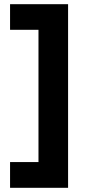

<svg xmlns="http://www.w3.org/2000/svg" viewBox="-20 -740 408 916"><path d="M28 156H304.8V-720H28V-597.8H163.6V33.2H28Z"/></svg>

Font: Fixel Variable
Style: Regular
Weight: 100
Width: 3
Designer: AlfaBravo + MacPaw
Foundry: Kyrylo Tkachov, Marchela Mozhyna, Serhii Makarenko, Maria Weinstein, Zakhar Kryvoshyya
Version: Version 1.211